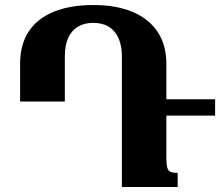

<svg xmlns="http://www.w3.org/2000/svg" viewBox="-20 -744 880 764"><path d="M60 -340V-490Q60 -567 94.5 -619Q129 -671 194.5 -697.5Q260 -724 351 -724Q444 -724 509 -696Q574 -668 608 -616Q642 -564 642 -490V-115Q642 -91 645.5 -77.5Q649 -64 659 -60Q669 -56 687 -56V0H465V-518Q465 -583 435.5 -618Q406 -653 350 -653Q316 -653 290.5 -638Q265 -623 251.5 -593.5Q238 -564 238 -519V-340ZM633 -284V-349H836V-284Z"/></svg>

Font: Noto Serif Armenian ExtraBold
Style: Regular
Weight: 800
Version: Version 2.007